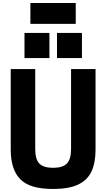

<svg xmlns="http://www.w3.org/2000/svg" viewBox="-20 -1237 703 1270"><path d="M481 -1079ZM481 -1079H181V-1217H481ZM518 -853ZM307 -853H142V-1019H307ZM522 -853H357V-1019H522ZM331 13Q176 13 113.5 -52Q51 -117 51 -247V-780H213V-252Q213 -183 240.5 -155Q268 -127 331 -127Q394 -127 422 -155Q450 -183 450 -252V-780H612V-247Q612 -160 585 -102.5Q558 -45 496.5 -16Q435 13 331 13Z"/></svg>

Font: Tanohe Sans
Style: Bold
Weight: 700
Designer: Village Type and Design LLC & Cristiano Sobral
Foundry: Cooper Hewitt Smithsonian Design Museum
Version: Version 1.00;September 29, 2021;FontCreator 13.0.0.2655 64-b